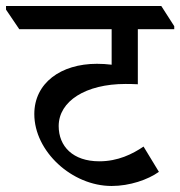

<svg xmlns="http://www.w3.org/2000/svg" viewBox="-65 -644 599 638"><path d="M306 -26C366 -26 427 -47 463 -73L412 -157C375 -132 327 -108 265 -108C177 -108 130 -158 130 -225C130 -308 220 -365 352 -365C363 -365 374 -365 393 -364V-547H514V-557L471 -624H-45V-612L-1 -547H306V-429C290 -431 273 -432 257 -432C137 -432 49 -368 49 -265C49 -141 174 -26 306 -26Z"/></svg>

Font: Noto Serif Devanagari Medium
Style: Regular
Weight: 500
Designer: Universal Thirst, Indian Type Foundry and the Monotype Design Team
Foundry: Monotype Imaging Inc.
Version: Version 2.004